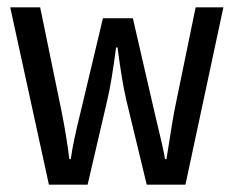

<svg xmlns="http://www.w3.org/2000/svg" viewBox="-20 -506 640 526"><path d="M114 0 8 -486H90L148 -204Q162 -135 170 -70H174Q179 -112 202 -204L262 -456H344L402 -204Q430 -89 432 -70H436Q439 -87 446 -132.5Q453 -178 458 -204L516 -486H592L488 0H382L326 -232Q314 -283 302 -376H298Q286 -283 274 -232L220 0Z"/></svg>

Font: TypoPRO Source Code Pro
Style: Regular
Weight: 400
Monospace: yes
Designer: Paul D. Hunt, Teo Tuominen
Foundry: Adobe Systems Incorporated
Version: Version 2.010;PS 1.0;hotconv 1.0.84;makeotf.lib2.5.63406